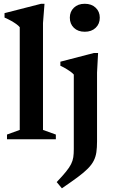

<svg xmlns="http://www.w3.org/2000/svg" viewBox="-20 -737 602 1016"><path d="M207.5 -49.5 275.5 -25V0H17V-25L84.5 -49.5V-593Q77.5 -601.5 66 -609.8Q54.5 -618 39 -626.8Q23.5 -635.5 4 -644V-667.5L197.5 -717H215.5L207.5 -615ZM428.5 -569Q392.5 -569 371 -589.8Q349.5 -610.5 349.5 -643.5Q349.5 -675.5 371 -696.2Q392.5 -717 428.5 -717Q464.5 -717 486.2 -696.2Q508 -675.5 508 -643.5Q508 -610.5 486.2 -589.8Q464.5 -569 428.5 -569ZM370.5 -342.5Q364 -350 352.8 -358.2Q341.5 -366.5 327.8 -374.5Q314 -382.5 299.5 -389V-410.5L476.5 -456.5H499L493.5 -353V11.5Q493.5 44 490 68.2Q486.5 92.5 476.2 113Q466 133.5 445.8 154.2Q425.5 175 391.8 200Q358 225 307.5 259.5L280 226.5Q311 194 329.2 171.5Q347.5 149 356.2 131.2Q365 113.5 367.8 95.2Q370.5 77 370.5 52Z"/></svg>

Font: Newsreader 16pt SemiBold
Style: Regular
Weight: 600
Designer: Hugues Gentile
Foundry: Production Type
Version: Version 1.003